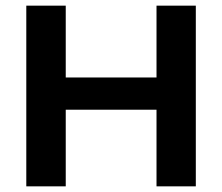

<svg xmlns="http://www.w3.org/2000/svg" viewBox="-20 -659 786 679"><path d="M212.5 0H73V-639H212.5ZM672.5 0H533.5V-639H672.5ZM148.5 -385H590V-271H148.5Z"/></svg>

Font: AnekLatin_SemiExpandedSemiBold
Style: Regular
Weight: 600
Width: 6
Designer: Yesha Goshar
Foundry: Ek Type
Version: Version 1.003